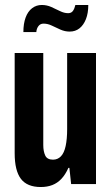

<svg xmlns="http://www.w3.org/2000/svg" viewBox="-20 -740 448 772"><path d="M144 12Q89 12 64 -21Q39 -54 39 -124V-527H154V-157Q154 -144 156 -133.5Q158 -123 162 -114.5Q166 -106 174 -102Q182 -98 193 -98Q212 -98 225 -111.5Q238 -125 244 -153Q250 -181 250 -221V-527H366V0H266L259 -65H255Q243 -38 227 -21Q211 -4 190.5 4Q170 12 144 12ZM74 -611Q74 -645 83 -669.5Q92 -694 109 -707Q126 -720 148 -720Q168 -720 186 -712Q204 -704 221 -695.5Q238 -687 254 -687Q267 -687 273.5 -696.5Q280 -706 283 -720H335Q335 -687 325.5 -663Q316 -639 299.5 -626Q283 -613 260 -613Q241 -613 223 -621Q205 -629 188.5 -637Q172 -645 155 -645Q142 -645 134.5 -635Q127 -625 126 -611Z"/></svg>

Font: Archivo ExtraCondensed
Style: Bold
Weight: 700
Width: 2
Designer: Hector Gatti
Foundry: Omnibus-Type
Version: Version 2.001